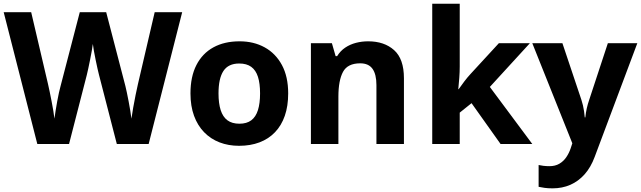

<svg xmlns="http://www.w3.org/2000/svg" viewBox="-20 -780 3472 1040"><path d="M966.8 -713.9 785.2 0H612.8L516.1 -375Q513.2 -385.7 508.3 -407.7Q503.4 -429.7 498 -455.8Q492.7 -481.9 488.5 -505.1Q484.4 -528.3 482.9 -542Q481.4 -528.3 477.3 -505.4Q473.1 -482.4 468 -456.5Q462.9 -430.7 458 -408.2Q453.1 -385.7 450.2 -374L354 0H182.1L0 -713.9H148.9L240.2 -324.2Q244.1 -306.6 249.3 -282.2Q254.4 -257.8 259.5 -231.2Q264.6 -204.6 268.8 -179.9Q272.9 -155.3 274.9 -137.2Q277.3 -155.8 281.2 -180.4Q285.2 -205.1 289.8 -230.7Q294.4 -256.3 299.3 -278.3Q304.2 -300.3 308.1 -314L412.1 -713.9H555.2L659.2 -314Q662.6 -300.8 667.2 -278.6Q671.9 -256.3 676.8 -230.5Q681.6 -204.6 685.8 -179.9Q689.9 -155.3 691.9 -137.2Q695.3 -161.6 701.4 -196.5Q707.5 -231.4 714.6 -266.1Q721.7 -300.8 727.1 -324.2L817.9 -713.9Z M1541 -273.9Q1541 -205.6 1522.7 -152.8Q1504.4 -100.1 1469.5 -63.7Q1434.6 -27.3 1385.5 -8.8Q1336.4 9.8 1274.9 9.8Q1217.3 9.8 1169.2 -8.8Q1121.1 -27.3 1085.7 -63.7Q1050.3 -100.1 1031 -152.8Q1011.7 -205.6 1011.7 -273.9Q1011.7 -364.7 1043.9 -427.7Q1076.2 -490.7 1135.7 -523.4Q1195.3 -556.2 1277.8 -556.2Q1354.5 -556.2 1413.8 -523.4Q1473.1 -490.7 1507.1 -427.7Q1541 -364.7 1541 -273.9ZM1163.6 -273.9Q1163.6 -220.2 1175.3 -183.6Q1187 -147 1211.9 -128.4Q1236.8 -109.9 1276.9 -109.9Q1316.4 -109.9 1341.1 -128.4Q1365.7 -147 1377.2 -183.6Q1388.7 -220.2 1388.7 -273.9Q1388.7 -328.1 1377.2 -364Q1365.7 -399.9 1340.8 -418Q1315.9 -436 1275.9 -436Q1216.8 -436 1190.2 -395.5Q1163.6 -355 1163.6 -273.9Z M1974.1 -556.2Q2061.5 -556.2 2114.7 -508.5Q2168 -460.9 2168 -356V0H2019V-318.8Q2019 -377.4 1997.8 -407.2Q1976.6 -437 1931.2 -437Q1862.8 -437 1837.9 -390.6Q1813 -344.2 1813 -256.8V0H1664.1V-545.9H1777.8L1797.9 -476.1H1806.2Q1823.7 -504.4 1849.9 -522Q1876 -539.6 1908 -547.9Q1939.9 -556.2 1974.1 -556.2Z M2470.2 -759.8V-419.9Q2470.2 -389.2 2467.8 -358.4Q2465.3 -327.6 2462.4 -296.9H2464.4Q2479.5 -318.4 2495.4 -339.4Q2511.2 -360.4 2529.3 -379.9L2682.1 -545.9H2850.1L2633.3 -309.1L2863.3 0H2691.4L2534.2 -221.2L2470.2 -169.9V0H2321.3V-759.8Z M2863.3 -545.9H3026.4L3129.4 -238.8Q3134.3 -224.1 3137.7 -209Q3141.1 -193.8 3143.6 -177.7Q3146 -161.6 3147.5 -144H3150.4Q3153.3 -170.4 3158.4 -193.4Q3163.6 -216.3 3171.4 -238.8L3272.5 -545.9H3432.1L3201.2 69.8Q3180.2 126.5 3146.5 164.3Q3112.8 202.1 3069.1 221.2Q3025.4 240.2 2973.1 240.2Q2947.8 240.2 2929.2 237.5Q2910.6 234.9 2897.5 231.9V113.8Q2907.7 116.2 2923.3 118.2Q2939 120.1 2956.1 120.1Q2987.3 120.1 3009.8 106.9Q3032.2 93.8 3047.4 71.5Q3062.5 49.3 3071.3 22.9L3080.1 -3.9Z"/></svg>

Font: Wonky
Style: Regular
Weight: 400
Designer: Monotype Design Team
Foundry: Monotype Imaging Inc.
Version: Version 3.000